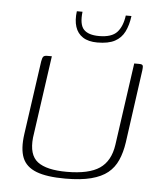

<svg xmlns="http://www.w3.org/2000/svg" viewBox="-45 -596 545 641"><g transform="rotate(5 227.5 -276.0)"><path d="M117 -399 78 -123Q72 -65 102 -42Q132 -19 200 -19Q274 -19 310 -43.5Q346 -68 354 -123L393 -399Q394 -399 396 -399Q398 -399 400.5 -399Q403 -399 405 -399Q407 -399 409 -399Q416 -399 419 -397.5Q422 -396 422.5 -392Q423 -388 422 -379L388 -134Q383 -100 371.5 -74Q360 -48 339 -31Q318 -14 283.5 -5Q249 4 197 4Q135 4 100 -9.5Q65 -23 53 -52.5Q41 -82 48 -132L83 -379Q85 -391 88.5 -395Q92 -399 101 -399Q105 -399 109 -399Q113 -399 117 -399ZM264 -458Q234 -458 215.5 -470Q197 -482 190 -504Q183 -526 187 -556H206Q201 -513 216.5 -496.5Q232 -480 268 -480Q310 -480 328 -499.5Q346 -519 351 -556H370Q366 -525 355 -503Q344 -481 322.5 -469.5Q301 -458 264 -458Z"/></g></svg>

Font: Genos ExtraLight
Style: Italic
Weight: 250
Italic angle: -8°
Designer: Robert E. Leuschke
Foundry: Robert E. Leuschke
Version: Version 1.010